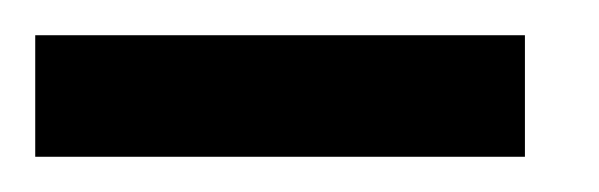

<svg xmlns="http://www.w3.org/2000/svg" viewBox="-20 -755 340 109"><path d="M278 -666H0V-735H278Z"/></svg>

Font: Sora Variable
Style: Regular
Weight: 400
Designer: Jonathan Barnbrook, Julián Moncada
Foundry: Barnbrook Fonts
Version: Version 2.000